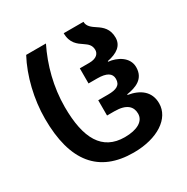

<svg xmlns="http://www.w3.org/2000/svg" viewBox="-173 -909 1040 1068"><g transform="rotate(-30 346.5 -375.0)"><path d="M384 10C539 10 643 -61 643 -157C643 -234 588 -273 514 -285V-289C573 -298 633 -320 633 -395C633 -461 566 -494 513 -499V-503C576 -515 616 -543 616 -595C616 -651 585 -677 554 -697C528 -714 505 -731 505 -760H378C378 -696 414 -672 444 -652C466 -637 484 -623 484 -592C484 -571 469 -546 419 -546H358V-449H414C474 -449 503 -431 503 -395C503 -354 474 -341 421 -341H358V-243H405C486 -243 513 -209 513 -166C513 -118 465 -89 384 -89C240 -89 178 -199 178 -401C178 -529 211 -653 264 -760H137C82 -657 50 -524 50 -400C50 -126 162 10 384 10Z"/></g></svg>

Font: Noto Sans Georgian SemiBold
Style: Regular
Weight: 600
Designer: Monotype Design Team, Akaki Razmadze
Foundry: Google LLC
Version: Version 2.005